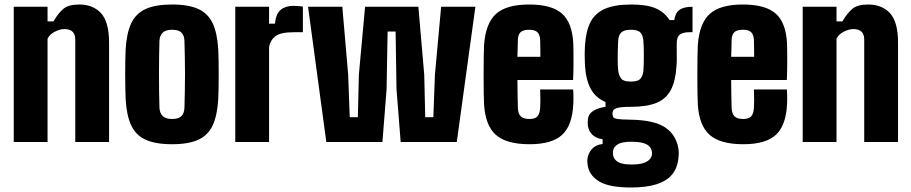

<svg xmlns="http://www.w3.org/2000/svg" viewBox="-20 -630 4044 852"><path d="M41 0V-600H191V-535H217Q238 -571 261 -590.5Q284 -610 331 -610Q393.5 -610 428.8 -571Q464 -532 464 -441V0H314V-454Q314 -478 301.8 -489.5Q289.5 -501 266 -501Q246 -501 223 -489.2Q200 -477.5 191 -458V0Z M743.5 10Q670 10 626.2 -10Q582.5 -30 562 -74.2Q541.5 -118.5 537.5 -191Q537 -208 536.2 -236.8Q535.5 -265.5 535.5 -298.5Q535.5 -331.5 536 -361.5Q536.5 -391.5 537.5 -410Q541.5 -481.5 561.8 -525.5Q582 -569.5 625.8 -589.8Q669.5 -610 743.5 -610Q818 -610 861.2 -589.5Q904.5 -569 924.5 -525Q944.5 -481 948.5 -410Q949.5 -393 950 -364Q950.5 -335 950.5 -302Q950.5 -269 950 -239.5Q949.5 -210 948.5 -191Q944.5 -119.5 924.5 -75.2Q904.5 -31 861.2 -10.5Q818 10 743.5 10ZM743.5 -102Q773 -102 785.5 -115.2Q798 -128.5 798.5 -153Q799.5 -187.5 800.2 -224.8Q801 -262 801 -300.5Q801 -339 800.2 -376.2Q799.5 -413.5 798.5 -448Q798 -472 785.5 -485Q773 -498 743.5 -498Q715 -498 701.8 -485Q688.5 -472 687.5 -448Q686.5 -413.5 686 -376Q685.5 -338.5 685.5 -300.2Q685.5 -262 686 -224.5Q686.5 -187 687.5 -153Q688.5 -128.5 701.8 -115.2Q715 -102 743.5 -102Z M1024 0V-600H1174V-525H1200Q1204.5 -569.5 1226 -586.8Q1247.5 -604 1281 -604Q1294 -604 1306 -603Q1318 -602 1324 -601V-487H1283Q1225.5 -487 1202.5 -469.5Q1179.5 -452 1174 -422V0Z M1428 0 1347 -600H1499L1525 -299L1532 -110H1568L1572.5 -299L1600 -600H1836.5L1862.5 -299L1867 -110H1903L1910 -299L1937.5 -600H2089.5L2007 0H1758L1739.5 -234L1735.5 -490H1700L1695.5 -234L1677 0Z M2330 10Q2227.5 10 2180.5 -31.5Q2133.5 -73 2128 -168Q2127 -185 2126.5 -220.2Q2126 -255.5 2126 -297Q2126 -338.5 2126.5 -375Q2127 -411.5 2128 -430Q2135 -527 2181.2 -568.5Q2227.5 -610 2328 -610Q2428.5 -610 2474 -569.5Q2519.5 -529 2524 -436Q2524.5 -425 2524.8 -397.2Q2525 -369.5 2524.8 -336.2Q2524.5 -303 2523 -275H2276Q2276 -243 2276.8 -211.8Q2277.5 -180.5 2278 -152Q2279 -125 2291 -113.5Q2303 -102 2330 -102Q2354 -102 2364.8 -113.5Q2375.5 -125 2377 -152Q2378 -164 2378 -185.5Q2378 -207 2377 -233H2523Q2524 -228 2524.5 -206.2Q2525 -184.5 2524 -168Q2519.5 -73 2474.2 -31.5Q2429 10 2330 10ZM2276 -378H2378Q2378 -396 2377.8 -412Q2377.5 -428 2377.2 -439Q2377 -450 2377 -453Q2375.5 -477 2364.2 -487.5Q2353 -498 2328 -498Q2302 -498 2290.5 -487.5Q2279 -477 2278 -453Q2277.5 -435 2277.2 -416.2Q2277 -397.5 2276 -378Z M2779.5 202Q2688.5 202 2643.8 177.8Q2599 153.5 2589 110Q2587.5 103.5 2586.5 93Q2585.5 82.5 2587 73Q2590 50.5 2606.5 31.5Q2623 12.5 2654 9V-12Q2626.5 -16 2609.8 -31Q2593 -46 2589 -70.5Q2588 -77.5 2588 -85.5Q2588 -93.5 2589 -103Q2592 -125 2613 -138.2Q2634 -151.5 2667 -156V-177Q2623 -196.5 2601.8 -235Q2580.5 -273.5 2576 -337Q2575.5 -352.5 2575 -365Q2574.5 -377.5 2574.5 -388.2Q2574.5 -399 2575 -409.2Q2575.5 -419.5 2576 -430Q2580 -492 2600.2 -531.8Q2620.5 -571.5 2664.2 -590.8Q2708 -610 2781.5 -610Q2849 -610 2888.5 -593.5Q2928 -577 2951 -541H2972Q2976.5 -572.5 2995.2 -586.2Q3014 -600 3053 -600V-487H3037Q3011.5 -487 2997.2 -476.8Q2983 -466.5 2983 -437V-409Q2983 -399.5 2983 -391.5Q2983 -383.5 2983.2 -375.5Q2983.5 -367.5 2983.2 -358.2Q2983 -349 2982 -337Q2978 -271.5 2957.2 -231.5Q2936.5 -191.5 2893.8 -173.8Q2851 -156 2780 -156Q2732 -156 2715 -149.8Q2698 -143.5 2698 -129V-126Q2698 -116 2701.2 -110.2Q2704.5 -104.5 2720.5 -102Q2736.5 -99.5 2775 -99Q2882.5 -97.5 2931 -65Q2979.5 -32.5 2990 27Q2992 37.5 2992 49Q2992 60.5 2990 75.5Q2985 118 2961 146Q2937 174 2892.2 188Q2847.5 202 2779.5 202ZM2783 100Q2810 100 2828 95.5Q2846 91 2856.5 82.8Q2867 74.5 2871 64Q2874 55.5 2873.5 48Q2873 40.5 2870 33Q2865.5 21.5 2854.8 14Q2844 6.5 2826.5 2.8Q2809 -1 2783.5 -1Q2744 -1 2726 7.8Q2708 16.5 2702.5 32.5Q2699.5 40.5 2699.8 48.8Q2700 57 2702 64Q2705.5 75 2714.8 83.2Q2724 91.5 2740.8 95.8Q2757.5 100 2783 100ZM2779.5 -268Q2812 -268 2822.5 -281.5Q2833 -295 2835 -315Q2836 -325.5 2836.5 -343.8Q2837 -362 2837 -382.5Q2837 -403 2836.5 -421.2Q2836 -439.5 2835 -450Q2833 -473.5 2821.5 -485.8Q2810 -498 2779.5 -498Q2749 -498 2736.5 -485.5Q2724 -473 2723 -448Q2722 -425.5 2721.5 -406.5Q2721 -387.5 2721 -371.5Q2721 -355.5 2721.5 -342.5Q2722 -329.5 2723 -319Q2725 -299.5 2734.5 -283.8Q2744 -268 2779.5 -268Z M3278.5 10Q3176 10 3129 -31.5Q3082 -73 3076.5 -168Q3075.5 -185 3075 -220.2Q3074.5 -255.5 3074.5 -297Q3074.5 -338.5 3075 -375Q3075.5 -411.5 3076.5 -430Q3083.5 -527 3129.8 -568.5Q3176 -610 3276.5 -610Q3377 -610 3422.5 -569.5Q3468 -529 3472.5 -436Q3473 -425 3473.2 -397.2Q3473.5 -369.5 3473.2 -336.2Q3473 -303 3471.5 -275H3224.5Q3224.5 -243 3225.2 -211.8Q3226 -180.5 3226.5 -152Q3227.5 -125 3239.5 -113.5Q3251.5 -102 3278.5 -102Q3302.5 -102 3313.2 -113.5Q3324 -125 3325.5 -152Q3326.5 -164 3326.5 -185.5Q3326.5 -207 3325.5 -233H3471.5Q3472.5 -228 3473 -206.2Q3473.5 -184.5 3472.5 -168Q3468 -73 3422.8 -31.5Q3377.5 10 3278.5 10ZM3224.5 -378H3326.5Q3326.5 -396 3326.2 -412Q3326 -428 3325.8 -439Q3325.5 -450 3325.5 -453Q3324 -477 3312.8 -487.5Q3301.5 -498 3276.5 -498Q3250.5 -498 3239 -487.5Q3227.5 -477 3226.5 -453Q3226 -435 3225.8 -416.2Q3225.5 -397.5 3224.5 -378Z M3542 0V-600H3692V-535H3718Q3739 -571 3762 -590.5Q3785 -610 3832 -610Q3894.5 -610 3929.8 -571Q3965 -532 3965 -441V0H3815V-454Q3815 -478 3802.8 -489.5Q3790.5 -501 3767 -501Q3747 -501 3724 -489.2Q3701 -477.5 3692 -458V0Z"/></svg>

Font: Big Shoulders Display Thin Black
Style: Regular
Weight: 900
Version: Version 2.002